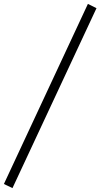

<svg xmlns="http://www.w3.org/2000/svg" viewBox="-59 -741 515 985"><path d="M5 224 -39 203 392 -721 436 -699Z"/></svg>

Font: Ysabeau Office Light
Style: Italic
Weight: 300
Italic angle: -12°
Designer: Christian Thalmann (Catharsis Fonts)
Version: Version 2.001;gftools[0.9.30]; featfreeze: tnum,lnum,ss02